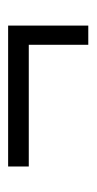

<svg xmlns="http://www.w3.org/2000/svg" viewBox="95 -430 233 463"><g transform="rotate(-90 211.5 -198.5)"><path d="M381.3 -295.4V-102.1H335V-245.6H41.5V-295.4Z"/></g></svg>

Font: Lateef Light
Style: Regular
Weight: 300
Designer: SIL International
Foundry: SIL International
Version: Version 4.200